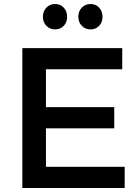

<svg xmlns="http://www.w3.org/2000/svg" viewBox="-20 -941 696 961"><path d="M91.8 0V-700.2H591.8V-594.2H210V-404.8H551.8V-298.8H210V-106H604V0ZM194.8 -856.9Q194.8 -884.8 212.2 -902.8Q229.5 -920.9 255.9 -920.9Q282.2 -920.9 299.1 -902.8Q315.9 -884.8 315.9 -856.9Q315.9 -829.6 299.1 -811.8Q282.2 -793.9 255.9 -793.9Q229.5 -793.9 212.2 -811.8Q194.8 -829.6 194.8 -856.9ZM372.1 -856.9Q372.1 -884.8 389.4 -902.8Q406.7 -920.9 433.1 -920.9Q459.5 -920.9 476.3 -902.8Q493.2 -884.8 493.2 -856.9Q493.2 -829.6 476.3 -811.8Q459.5 -793.9 433.1 -793.9Q406.7 -793.9 389.4 -811.8Q372.1 -829.6 372.1 -856.9Z"/></svg>

Font: Trueno
Style: Rg
Weight: 400
Designer: Julieta Ulanovsky
Foundry: Julieta Ulanovsky
Version: Version 3.001b